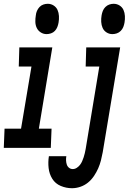

<svg xmlns="http://www.w3.org/2000/svg" viewBox="-50 -780 679 1013"><path d="M196 -600Q179 -600 165 -609Q151 -618 144 -632.5Q137 -647 136.5 -664.5Q136 -682 139 -699Q140 -711 145 -722.5Q150 -734 158.5 -743Q167 -752 178.5 -756Q190 -760 202 -760Q219 -760 233 -751Q247 -742 253.5 -727.5Q260 -713 261 -695.5Q262 -678 259 -661Q257 -649 252.5 -637.5Q248 -626 239.5 -617Q231 -608 219 -604Q207 -600 196 -600ZM-30 0 -26 -101H61L116 -429H49L52 -530H226L155 -101H222L218 0ZM543 -600Q526 -600 512 -609Q498 -618 491.5 -632.5Q485 -647 484 -664.5Q483 -682 486 -699Q488 -711 492.5 -722.5Q497 -734 506 -743Q515 -752 526.5 -756Q538 -760 549 -760Q567 -760 581 -751Q595 -742 601.5 -727.5Q608 -713 609 -695.5Q610 -678 607 -661Q605 -649 600.5 -637.5Q596 -626 587 -617Q578 -608 566.5 -604Q555 -600 543 -600ZM330 213Q299 213 270.5 201Q242 189 226 163.5Q210 138 206.5 106.5Q203 75 208 44H300Q298 55 298.5 66.5Q299 78 302.5 88.5Q306 99 314.5 105.5Q323 112 334 112Q345 112 355 105.5Q365 99 372 90Q379 81 383.5 70.5Q388 60 391.5 49.5Q395 39 397.5 28Q400 17 402 6L474 -429H402L405 -530H584L492 23Q488 45 482.5 66.5Q477 88 468 108.5Q459 129 445.5 149Q432 169 414 183.5Q396 198 374 205.5Q352 213 330 213Z"/></svg>

Font: Iosevka Curly Extended Oblique
Style: Bold
Weight: 700
Width: 7
Italic angle: -9°
Monospace: yes
Designer: Belleve Invis
Foundry: Belleve Invis
Version: Version 11.1.0; ttfautohint (v1.8.3)